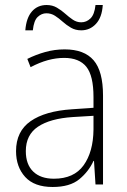

<svg xmlns="http://www.w3.org/2000/svg" viewBox="-20 -736 508 766"><path d="M238 -539Q316 -539 353.5 -495.5Q391 -452 391 -355V0H361L355 -94H353Q334 -52 296.5 -21Q259 10 190 10Q117 10 80.5 -30Q44 -70 44 -133Q44 -212 102 -252.5Q160 -293 267 -300L353 -306V-349Q353 -434 324.5 -469.5Q296 -505 236 -505Q204 -505 171 -496Q138 -487 102 -468L89 -501Q123 -518 160.5 -528.5Q198 -539 238 -539ZM270 -269Q180 -263 131.5 -230.5Q83 -198 83 -133Q83 -80 112.5 -51.5Q142 -23 195 -23Q275 -23 313.5 -76.5Q352 -130 353 -219V-274ZM81 -615Q85 -665 107.5 -690.5Q130 -716 166 -716Q189 -716 207 -705.5Q225 -695 240 -681.5Q255 -668 270.5 -657.5Q286 -647 304 -647Q325 -647 341 -662.5Q357 -678 361 -716H390Q387 -667 363 -641Q339 -615 304 -615Q281 -615 263 -625.5Q245 -636 230 -649.5Q215 -663 199.5 -673Q184 -683 165 -683Q146 -683 130.5 -668.5Q115 -654 111 -615Z"/></svg>

Font: Noto Sans Arabic SemCond ExtLt
Style: Regular
Weight: 200
Width: 4
Designer: Monotype Design Team, Nadine Chahine, Nizar Qandah and Khaled Hosny
Foundry: Monotype Imaging Inc.
Version: Version 2.012; ttfautohint (v1.8.4.7-5d5b)